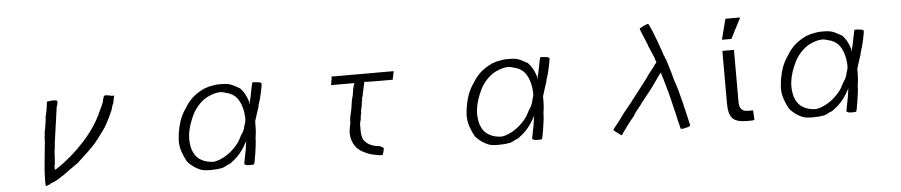

<svg xmlns="http://www.w3.org/2000/svg" viewBox="-44 -1079 6651 1417"><g transform="rotate(-5 3281.0 -370.5)"><path d="M773.4 -593.8H777.3Q781.2 -589.8 793 -589.8H808.6L804.7 -574.2L796.9 -535.2Q785.2 -511.7 785.2 -503.9L781.2 -492.2V-488.3Q773.4 -472.7 759.8 -441.4Q746.1 -410.2 718.8 -363.3L699.2 -335.9L687.5 -320.3L656.2 -277.3L648.4 -269.5L640.6 -257.8Q613.3 -226.6 576.2 -191.4Q539.1 -156.2 496.1 -117.2Q468.8 -97.7 437.5 -76.2Q406.2 -54.7 386.7 -39.1L367.2 -27.3L343.8 -11.7Q332 -3.9 314.5 3.9Q296.9 11.7 285.2 15.6Q277.3 23.4 273.4 23.4Q269.5 23.4 261.7 27.3Q253.9 31.2 250 31.2Q246.1 31.2 246.1 11.7V3.9V-3.9V-19.5Q246.1 -62.5 252 -125Q257.8 -187.5 265.6 -261.7L269.5 -296.9V-304.7V-312.5V-324.2Q273.4 -343.8 273.4 -357.4Q273.4 -371.1 277.3 -382.8V-378.9L281.2 -402.3L285.2 -429.7L289.1 -453.1Q289.1 -476.6 293 -488.3L300.8 -523.4L304.7 -546.9Q304.7 -554.7 306.6 -562.5Q308.6 -570.3 308.6 -578.1Q308.6 -585.9 312.5 -589.8H320.3Q324.2 -589.8 332 -591.8Q339.8 -593.8 347.7 -593.8Q386.7 -593.8 386.7 -585.9V-578.1V-570.3Q382.8 -566.4 382.8 -550.8L378.9 -546.9Q371.1 -492.2 361.3 -421.9Q351.6 -351.6 339.8 -269.5V-261.7V-253.9Q335.9 -234.4 334 -216.8Q332 -199.2 332 -179.7L328.1 -121.1Q324.2 -113.3 324.2 -113.3V-105.5V-82L339.8 -89.8Q453.1 -164.1 548.8 -269.5Q644.5 -375 691.4 -484.4Q714.8 -531.2 722.7 -554.7V-566.4L726.6 -574.2Q726.6 -578.1 728.5 -580.1Q730.5 -582 730.5 -585.9V-589.8Q734.4 -597.7 750 -597.7Z M1597.7 -605.5Q1636.7 -605.5 1652.3 -601.6Q1671.9 -597.7 1695.3 -585.9Q1718.8 -574.2 1738.3 -562.5Q1777.3 -523.4 1796.9 -457V-445.3V-441.4Q1800.8 -441.4 1800.8 -449.2Q1800.8 -460.9 1808.6 -484.4Q1812.5 -503.9 1816.4 -523.4Q1820.3 -543 1824.2 -562.5L1832 -597.7H1851.6L1886.7 -593.8Q1890.6 -589.8 1894.5 -589.8Q1902.3 -589.8 1898.4 -570.3V-566.4L1894.5 -546.9L1886.7 -507.8L1875 -460.9L1871.1 -453.1V-449.2L1863.3 -425.8V-418L1859.4 -406.2L1855.5 -394.5L1847.7 -371.1L1828.1 -308.6V-269.5Q1828.1 -250 1826.2 -228.5Q1824.2 -207 1820.3 -183.6Q1820.3 -144.5 1808.6 -74.2Q1796.9 0 1793 3.9Q1789.1 7.8 1781.2 7.8H1757.8H1742.2Q1722.7 0 1722.7 0Q1718.8 -3.9 1726.6 -35.2Q1742.2 -105.5 1750 -171.9L1746.1 -164.1Q1699.2 -74.2 1632.8 -27.3Q1617.2 -11.7 1597.7 -7.8Q1585.9 0 1576.2 3.9Q1566.4 7.8 1558.6 11.7Q1539.1 15.6 1517.6 17.6Q1496.1 19.5 1468.8 19.5Q1414.1 19.5 1390.6 7.8L1382.8 3.9L1375 0L1367.2 -3.9Q1332 -23.4 1300.8 -58.6Q1281.2 -93.8 1267.6 -132.8Q1253.9 -171.9 1253.9 -218.8Q1253.9 -226.6 1255.9 -238.3Q1257.8 -250 1257.8 -261.7Q1265.6 -316.4 1281.2 -363.3Q1296.9 -410.2 1328.1 -453.1Q1375 -535.2 1464.8 -578.1L1480.5 -585.9H1488.3L1492.2 -589.8H1496.1Q1500 -593.8 1546.9 -601.6Q1558.6 -605.5 1597.7 -605.5ZM1628.9 -539.1V-546.9ZM1710.9 -492.2Q1683.6 -527.3 1628.9 -539.1Q1605.5 -546.9 1593.8 -546.9Q1574.2 -546.9 1556.6 -543Q1539.1 -539.1 1519.5 -531.2Q1453.1 -507.8 1402.3 -437.5Q1382.8 -410.2 1365.2 -367.2Q1347.7 -324.2 1339.8 -289.1Q1332 -250 1332 -226.6Q1332 -179.7 1343.8 -140.6Q1363.3 -85.9 1406.2 -62.5Q1425.8 -50.8 1451.2 -44.9Q1476.6 -39.1 1500 -39.1Q1546.9 -46.9 1595.7 -78.1Q1644.5 -109.4 1683.6 -160.2Q1691.4 -168 1714.8 -214.8Q1738.3 -250 1738.3 -257.8L1742.2 -265.6V-269.5V-273.4Q1746.1 -273.4 1746.1 -277.3V-285.2Q1757.8 -312.5 1757.8 -339.8Q1753.9 -437.5 1710.9 -492.2Z M2410.2 -527.3V-531.2V-539.1L2414.1 -543V-546.9V-558.6L2418 -570.3V-589.8H2878.9L2871.1 -550.8L2867.2 -531.2V-527.3H2757.8Q2656.2 -527.3 2656.2 -531.2Q2656.2 -523.4 2644.5 -476.6L2640.6 -457L2636.7 -441.4V-433.6Q2632.8 -425.8 2632.8 -425.8V-421.9L2628.9 -410.2V-394.5L2625 -386.7V-382.8L2621.1 -351.6Q2617.2 -343.8 2617.2 -335.9Q2617.2 -328.1 2613.3 -320.3V-304.7V-296.9Q2609.4 -296.9 2609.4 -289.1Q2609.4 -281.2 2607.4 -271.5Q2605.5 -261.7 2605.5 -253.9Q2597.7 -234.4 2597.7 -214.8Q2597.7 -195.3 2597.7 -175.8Q2597.7 -132.8 2609.4 -109.4Q2640.6 -54.7 2730.5 -46.9Q2746.1 -39.1 2757.8 -31.2V-27.3Q2753.9 -27.3 2753.9 -11.7L2750 3.9Q2746.1 11.7 2746.1 11.7V15.6Q2746.1 19.5 2738.3 19.5Q2734.4 19.5 2724.6 19.5Q2714.8 19.5 2703.1 15.6Q2648.4 7.8 2613.3 -11.7Q2539.1 -43 2519.5 -125Q2519.5 -132.8 2517.6 -140.6Q2515.6 -148.4 2515.6 -160.2Q2515.6 -175.8 2519.5 -197.3Q2523.4 -218.8 2527.3 -238.3V-257.8L2531.2 -285.2L2543 -335.9Q2550.8 -402.3 2562.5 -437.5L2570.3 -488.3L2574.2 -500V-507.8L2578.1 -511.7L2582 -527.3Z M3730.5 -605.5Q3769.5 -605.5 3785.2 -601.6Q3804.7 -597.7 3828.1 -585.9Q3851.6 -574.2 3871.1 -562.5Q3910.2 -523.4 3929.7 -457V-445.3V-441.4Q3933.6 -441.4 3933.6 -449.2Q3933.6 -460.9 3941.4 -484.4Q3945.3 -503.9 3949.2 -523.4Q3953.1 -543 3957 -562.5L3964.8 -597.7H3984.4L4019.5 -593.8Q4023.4 -589.8 4027.3 -589.8Q4035.2 -589.8 4031.2 -570.3V-566.4L4027.3 -546.9L4019.5 -507.8L4007.8 -460.9L4003.9 -453.1V-449.2L3996.1 -425.8V-418L3992.2 -406.2L3988.3 -394.5L3980.5 -371.1L3960.9 -308.6V-269.5Q3960.9 -250 3959 -228.5Q3957 -207 3953.1 -183.6Q3953.1 -144.5 3941.4 -74.2Q3929.7 0 3925.8 3.9Q3921.9 7.8 3914.1 7.8H3890.6H3875Q3855.5 0 3855.5 0Q3851.6 -3.9 3859.4 -35.2Q3875 -105.5 3882.8 -171.9L3878.9 -164.1Q3832 -74.2 3765.6 -27.3Q3750 -11.7 3730.5 -7.8Q3718.8 0 3709 3.9Q3699.2 7.8 3691.4 11.7Q3671.9 15.6 3650.4 17.6Q3628.9 19.5 3601.6 19.5Q3546.9 19.5 3523.4 7.8L3515.6 3.9L3507.8 0L3500 -3.9Q3464.8 -23.4 3433.6 -58.6Q3414.1 -93.8 3400.4 -132.8Q3386.7 -171.9 3386.7 -218.8Q3386.7 -226.6 3388.7 -238.3Q3390.6 -250 3390.6 -261.7Q3398.4 -316.4 3414.1 -363.3Q3429.7 -410.2 3460.9 -453.1Q3507.8 -535.2 3597.7 -578.1L3613.3 -585.9H3621.1L3625 -589.8H3628.9Q3632.8 -593.8 3679.7 -601.6Q3691.4 -605.5 3730.5 -605.5ZM3761.7 -539.1V-546.9ZM3843.8 -492.2Q3816.4 -527.3 3761.7 -539.1Q3738.3 -546.9 3726.6 -546.9Q3707 -546.9 3689.5 -543Q3671.9 -539.1 3652.3 -531.2Q3585.9 -507.8 3535.2 -437.5Q3515.6 -410.2 3498 -367.2Q3480.5 -324.2 3472.7 -289.1Q3464.8 -250 3464.8 -226.6Q3464.8 -179.7 3476.6 -140.6Q3496.1 -85.9 3539.1 -62.5Q3558.6 -50.8 3584 -44.9Q3609.4 -39.1 3632.8 -39.1Q3679.7 -46.9 3728.5 -78.1Q3777.3 -109.4 3816.4 -160.2Q3824.2 -168 3847.7 -214.8Q3871.1 -250 3871.1 -257.8L3875 -265.6V-269.5V-273.4Q3878.9 -273.4 3878.9 -277.3V-285.2Q3890.6 -312.5 3890.6 -339.8Q3886.7 -437.5 3843.8 -492.2Z M4746.1 -761.7Q4769.5 -773.4 4781.2 -773.4Q4785.2 -769.5 4808.6 -714.8L4824.2 -675.8Q4824.2 -668 4828.1 -664.1L4835.9 -644.5L4859.4 -578.1L4867.2 -554.7Q4871.1 -550.8 4871.1 -543L4875 -531.2Q4878.9 -531.2 4878.9 -523.4Q4882.8 -519.5 4882.8 -511.7L4890.6 -496.1Q4898.4 -468.8 4910.2 -431.6Q4921.9 -394.5 4933.6 -347.7Q4953.1 -293 4964.8 -248Q4976.6 -203.1 4984.4 -171.9L5003.9 -89.8L5023.4 -3.9Q5027.3 3.9 5003.9 11.7L4984.4 15.6L4976.6 19.5V15.6Q4972.7 19.5 4972.7 19.5Q4957 19.5 4957 19.5Q4949.2 19.5 4949.2 3.9Q4937.5 -35.2 4925.8 -93.8L4914.1 -140.6L4902.3 -191.4Q4898.4 -210.9 4888.7 -246.1Q4878.9 -281.2 4863.3 -335.9L4855.5 -363.3L4847.7 -386.7Q4847.7 -398.4 4839.8 -406.2L4761.7 -296.9L4703.1 -222.7Q4695.3 -210.9 4683.6 -199.2Q4679.7 -195.3 4679.7 -191.4L4632.8 -132.8L4613.3 -101.6L4589.8 -74.2L4554.7 -27.3L4523.4 15.6Q4515.6 31.2 4515.6 27.3Q4507.8 27.3 4496.1 15.6L4480.5 3.9Q4476.6 3.9 4464.8 -7.8L4457 -15.6V-19.5L4503.9 -78.1L4535.2 -121.1L4546.9 -136.7L4597.7 -199.2Q4605.5 -207 4611.3 -216.8Q4617.2 -226.6 4625 -234.4L4703.1 -335.9L4730.5 -371.1L4746.1 -394.5L4757.8 -410.2Q4777.3 -433.6 4789.1 -449.2Q4800.8 -464.8 4804.7 -472.7L4816.4 -484.4L4812.5 -496.1L4808.6 -507.8L4804.7 -523.4L4800.8 -531.2L4789.1 -558.6L4765.6 -613.3L4761.7 -628.9Q4757.8 -628.9 4757.8 -632.8V-636.7Q4714.8 -734.4 4714.8 -746.1Q4718.8 -746.1 4724.6 -750Q4730.5 -753.9 4746.1 -761.7Z M5394.5 -527.3V-140.6Q5394.5 -70.3 5457 -70.3H5496.1L5500 0Q5492.2 3.9 5474.6 3.9Q5457 3.9 5441.4 3.9Q5367.2 3.9 5337.9 -27.3Q5308.6 -58.6 5308.6 -136.7V-527.3ZM5351.6 -761.7H5460.9L5382.8 -609.4H5312.5Z M6058.6 -605.5Q6097.7 -605.5 6113.3 -601.6Q6132.8 -597.7 6156.2 -585.9Q6179.7 -574.2 6199.2 -562.5Q6238.3 -523.4 6257.8 -457V-445.3V-441.4Q6261.7 -441.4 6261.7 -449.2Q6261.7 -460.9 6269.5 -484.4Q6273.4 -503.9 6277.3 -523.4Q6281.2 -543 6285.2 -562.5L6293 -597.7H6312.5L6347.7 -593.8Q6351.6 -589.8 6355.5 -589.8Q6363.3 -589.8 6359.4 -570.3V-566.4L6355.5 -546.9L6347.7 -507.8L6335.9 -460.9L6332 -453.1V-449.2L6324.2 -425.8V-418L6320.3 -406.2L6316.4 -394.5L6308.6 -371.1L6289.1 -308.6V-269.5Q6289.1 -250 6287.1 -228.5Q6285.2 -207 6281.2 -183.6Q6281.2 -144.5 6269.5 -74.2Q6257.8 0 6253.9 3.9Q6250 7.8 6242.2 7.8H6218.8H6203.1Q6183.6 0 6183.6 0Q6179.7 -3.9 6187.5 -35.2Q6203.1 -105.5 6210.9 -171.9L6207 -164.1Q6160.2 -74.2 6093.8 -27.3Q6078.1 -11.7 6058.6 -7.8Q6046.9 0 6037.1 3.9Q6027.3 7.8 6019.5 11.7Q6000 15.6 5978.5 17.6Q5957 19.5 5929.7 19.5Q5875 19.5 5851.6 7.8L5843.8 3.9L5835.9 0L5828.1 -3.9Q5793 -23.4 5761.7 -58.6Q5742.2 -93.8 5728.5 -132.8Q5714.8 -171.9 5714.8 -218.8Q5714.8 -226.6 5716.8 -238.3Q5718.8 -250 5718.8 -261.7Q5726.6 -316.4 5742.2 -363.3Q5757.8 -410.2 5789.1 -453.1Q5835.9 -535.2 5925.8 -578.1L5941.4 -585.9H5949.2L5953.1 -589.8H5957Q5960.9 -593.8 6007.8 -601.6Q6019.5 -605.5 6058.6 -605.5ZM6089.8 -539.1V-546.9ZM6171.9 -492.2Q6144.5 -527.3 6089.8 -539.1Q6066.4 -546.9 6054.7 -546.9Q6035.2 -546.9 6017.6 -543Q6000 -539.1 5980.5 -531.2Q5914.1 -507.8 5863.3 -437.5Q5843.8 -410.2 5826.2 -367.2Q5808.6 -324.2 5800.8 -289.1Q5793 -250 5793 -226.6Q5793 -179.7 5804.7 -140.6Q5824.2 -85.9 5867.2 -62.5Q5886.7 -50.8 5912.1 -44.9Q5937.5 -39.1 5960.9 -39.1Q6007.8 -46.9 6056.6 -78.1Q6105.5 -109.4 6144.5 -160.2Q6152.3 -168 6175.8 -214.8Q6199.2 -250 6199.2 -257.8L6203.1 -265.6V-269.5V-273.4Q6207 -273.4 6207 -277.3V-285.2Q6218.8 -312.5 6218.8 -339.8Q6214.8 -437.5 6171.9 -492.2Z"/></g></svg>

Font: 和音 by 宁静之雨，公众号njzyshare
Style: Regular
Weight: 400
Designer: Steve Matteson
Foundry: Ascender Corporation
Version: Version 6.00;June 8, 2018;FontCreator 11.0.0.2388 32-bit